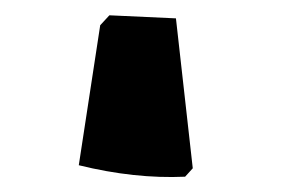

<svg xmlns="http://www.w3.org/2000/svg" viewBox="-20 9 382 251"><path d="M83 225 111 42 123 29 210 33 232 229 222 240Q156 243 83 225Z"/></svg>

Font: Alegreya SC Black
Style: Regular
Weight: 900
Designer: Juan Pablo del Peral
Foundry: Huerta Tipografica
Version: Version 2.007; ttfautohint (v1.6)